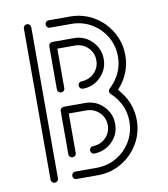

<svg xmlns="http://www.w3.org/2000/svg" viewBox="-81 -781 744 850"><g transform="rotate(-10 291.5 -356.5)"><path d="M97.2 -0.5Q90.3 -0.5 85.4 -5.1Q80.6 -9.8 80.6 -16.6V-696.8Q80.6 -703.6 85.4 -708.3Q90.3 -712.9 97.2 -712.9Q104 -712.9 108.9 -708.3Q113.8 -703.6 113.8 -696.8V-16.6Q113.8 -9.8 108.9 -5.1Q104 -0.5 97.2 -0.5ZM291.5 -388.7Q284.7 -389.2 280 -393.8Q275.4 -398.4 275.4 -405.3Q275.4 -412.1 280 -417Q284.7 -421.9 291.5 -421.9Q325.7 -422.9 348.9 -446Q372.1 -469.2 372.1 -502.4Q372.1 -535.6 348.9 -559.1Q325.7 -582.5 291.5 -583H210.9V-405.3Q210.9 -398.4 206.1 -393.8Q201.2 -389.2 194.3 -389.2Q187.5 -389.2 182.6 -393.8Q177.7 -398.4 177.7 -405.3V-599.6Q177.7 -606.4 182.6 -611.3Q187.5 -616.2 194.3 -616.2H291.5Q338.4 -616.2 371.8 -582.8Q405.3 -549.3 405.3 -502.4Q405.3 -455.6 371.8 -422.1Q338.4 -388.7 291.5 -388.7ZM291.5 -97.2Q284.7 -97.2 280 -102.1Q275.4 -106.9 275.4 -113.8Q275.4 -120.6 280 -125.5Q284.7 -130.4 291.5 -130.4Q325.7 -131.3 348.9 -154.5Q372.1 -177.7 372.1 -210.9Q372.1 -244.1 348.9 -267.3Q325.7 -290.5 291.5 -291.5H210.9V-113.8Q210.9 -106.9 206.1 -102.3Q201.2 -97.7 194.3 -97.7Q187.5 -97.7 182.6 -102.3Q177.7 -106.9 177.7 -113.8V-308.1Q177.7 -314.9 182.6 -319.8Q187.5 -324.7 194.3 -324.7H291.5Q338.4 -324.7 371.8 -291.3Q405.3 -257.8 405.3 -210.9Q405.3 -164.1 372.6 -131.3Q339.8 -98.6 291.5 -97.2ZM291.5 0H194.3Q187.5 0 182.9 -4.9Q178.2 -9.8 178.2 -16.6Q178.2 -23.4 182.9 -28.3Q187.5 -33.2 194.3 -33.2H291.5Q341.3 -33.7 381.3 -57.4Q421.4 -81.1 445.3 -121.6Q469.2 -162.1 469.2 -210.9Q469.2 -287.6 409.2 -344.2Q403.3 -349.6 403.3 -356.9Q403.3 -363.8 409.2 -369.1Q469.2 -426.3 469.2 -502.4Q469.2 -551.8 445.3 -592Q421.4 -632.3 380.9 -656.2Q340.3 -680.2 291.5 -680.2H194.3Q187.5 -680.2 182.9 -685.3Q178.2 -690.4 178.2 -696.8Q178.2 -703.6 182.9 -708.5Q187.5 -713.4 194.3 -713.4H291.5Q376 -713.4 440.4 -651.9Q502.4 -586.9 502.4 -502.4Q502.4 -420.9 443.8 -356.9Q502.4 -292.5 502.4 -210.9Q502.4 -152.8 473.9 -105Q445.3 -57.1 397.7 -28.8Q350.1 -0.5 291.5 0Z"/></g></svg>

Font: Neon Sans
Style: Regular
Weight: 400
Designer: GGBot
Version: 0.80